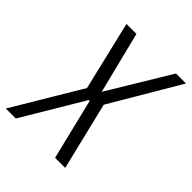

<svg xmlns="http://www.w3.org/2000/svg" viewBox="-228 -813 926 926"><g transform="rotate(45 234.5 -350.0)"><path d="M224 -312 38 0H-30L177 -347L93 -700H161L240 -384L431 -700H499L291 -347L375 0H306L230 -312Z"/></g></svg>

Font: Marvel
Style: Bold Italic
Weight: 700
Italic angle: -12°
Designer: Carolina Trebol
Foundry: Carolina Trebol
Version: Version 1.001